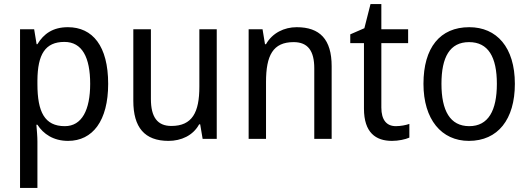

<svg xmlns="http://www.w3.org/2000/svg" viewBox="-20 -679 2587 939"><path d="M312 -546C239 -546 194 -514 163 -463H159L147 -536H78V240H163V13C163 -11 160 -45 158 -69H163C192 -24 241 10 313 10C433 10 509 -88 509 -269C509 -454 433 -546 312 -546ZM295 -474C382 -474 421 -398 421 -269C421 -142 381 -62 297 -62C198 -62 163 -132 163 -268V-286C164 -413 201 -474 295 -474Z M1040 -536H955V-255C955 -129 920 -63 818 -63C750 -63 718 -106 718 -195V-536H632V-186C632 -56 687 10 804 10C866 10 924 -16 954 -71H959L971 0H1040Z M1431 -546C1370 -546 1312 -518 1281 -463H1276L1264 -536H1196V0H1281V-278C1281 -408 1315 -473 1416 -473C1486 -473 1517 -430 1517 -345V0H1602V-355C1602 -487 1544 -546 1431 -546Z M1916 -62C1871 -62 1845 -92 1845 -153V-468H1976V-536H1845V-659H1792L1762 -541L1693 -511V-468H1760V-148C1760 -30 1818 10 1897 10C1928 10 1962 3 1982 -6V-73C1965 -67 1939 -62 1916 -62Z M2498 -269C2498 -448 2409 -546 2275 -546C2132 -546 2051 -446 2051 -269C2051 -95 2139 10 2273 10C2415 10 2498 -95 2498 -269ZM2139 -269C2139 -400 2180 -473 2274 -473C2368 -473 2410 -400 2410 -269C2410 -138 2368 -62 2275 -62C2181 -62 2139 -138 2139 -269Z"/></svg>

Font: Noto Sans Sinhala SemiCondensed
Style: Regular
Weight: 400
Width: 4
Designer: Jelle Bosma - Monotype Design Team
Foundry: Monotype Imaging Inc.
Version: Version 2.006